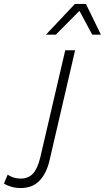

<svg xmlns="http://www.w3.org/2000/svg" viewBox="-204 -755 532 974"><path d="M-100 199Q-123 199 -146 192.5Q-169 186 -184 176L-165 131Q-153 140 -135.5 145.5Q-118 151 -100 151Q-61 151 -37.5 126.5Q-14 102 0 45L127 -500H177L47 60Q32 124 -3.5 161.5Q-39 199 -100 199ZM29 -579 176 -735H232L308 -579H264L199 -700L79 -579Z"/></svg>

Font: Prodigy Sans Light
Style: Italic
Weight: 300
Italic angle: -13°
Designer: Wei Huang
Foundry: Wei Huang
Version: Version 1.003; ttfautohint (v1.8.3)